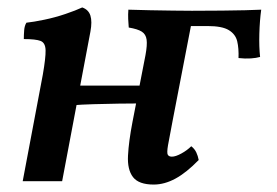

<svg xmlns="http://www.w3.org/2000/svg" viewBox="-20 -487 745 516"><path d="M393 9Q353 9 337.5 -11Q322 -31 324 -69Q326 -107 336 -159L371 -339Q376 -366 374 -380.5Q372 -395 361 -402Q350 -409 326 -413Q325 -424 324.5 -436Q324 -448 325 -461Q352 -460 383 -459.5Q414 -459 444.5 -458.5Q475 -458 501 -458L444 -163Q435 -117 431.5 -96.5Q428 -76 431 -71Q434 -66 442 -66Q452 -66 467.5 -74.5Q483 -83 494 -94Q503 -87 507.5 -77.5Q512 -68 514 -57Q481 -23 451.5 -7Q422 9 393 9ZM41 0 95 -286Q103 -332 102.5 -352Q102 -372 89 -377Q76 -382 44 -382Q44 -394 45 -406Q46 -418 51 -426Q70 -428 99 -434Q128 -440 156 -449.5Q184 -459 201 -467Q218 -461 223 -445Q228 -429 223 -402L147 0ZM174 -204 182 -257H364L357 -209Q333 -209 299 -208.5Q265 -208 231.5 -207Q198 -206 174 -204ZM621 -331Q622 -357 617.5 -376Q613 -395 595 -406Q577 -417 538 -417H460L488 -458Q541 -458 577 -458.5Q613 -459 638.5 -459.5Q664 -460 682 -461Q678 -432 677 -396.5Q676 -361 679 -334Q669 -331 654 -330Q639 -329 621 -331Z"/></svg>

Font: Vollkorn Medium
Style: Italic
Weight: 500
Italic angle: -11°
Designer: Friedrich Althausen
Foundry: Friedrich Althausen
Version: Version 5.000